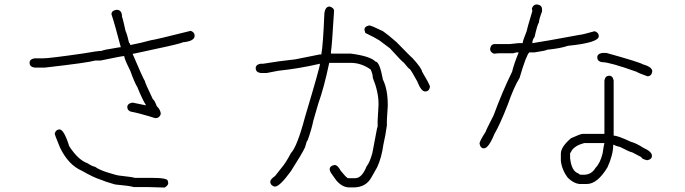

<svg xmlns="http://www.w3.org/2000/svg" viewBox="-20 -672 3040 852"><path d="M496.1 -628.4H498Q521.5 -628.4 521.5 -597.2Q525.4 -588.9 537.1 -534.7Q544.9 -517.6 552.7 -481.9Q556.2 -481.9 558.6 -472.2Q608.4 -481.9 650.4 -493.7Q661.1 -493.7 826.2 -535.2Q843.8 -528.8 843.8 -513.7Q843.8 -488.8 791 -484.4Q785.2 -479 669.9 -454.6L580.1 -435.1L568.4 -433.1Q613.3 -327.1 623 -312Q623 -305.7 658.2 -231.9Q665.5 -228 675.8 -200.7Q693.4 -184.1 693.4 -165.5Q687 -147.9 671.9 -147.9H668Q599.6 -169.4 558.6 -177.2Q544.9 -183.1 544.9 -196.8Q544.9 -212.4 566.4 -216.3H570.3L627 -204.6V-206.5Q610.8 -232.4 589.8 -284.7Q576.7 -305.7 558.6 -356.9Q531.2 -411.6 531.2 -423.3Q521 -423.3 425.8 -403.3H402.3Q369.1 -393.6 179.7 -372.1H132.8Q111.3 -375.5 111.3 -393.6Q111.3 -409.2 132.8 -413.1H169.9Q199.7 -413.1 347.7 -434.6Q414.6 -446.3 431.6 -446.3Q431.6 -449.7 511.7 -462.4H515.6V-464.4Q488.3 -568.8 474.6 -608.9Q474.6 -624.5 496.1 -628.4ZM244.1 -97.7Q263.7 -97.7 287.1 -23.4Q326.7 38.1 369.1 52.7Q385.7 64.5 402.3 68.4Q421.4 82.5 459 93.8Q502 107.4 511.7 107.4Q565.9 113.3 578.1 117.2H652.3Q724.6 117.2 724.6 130.9L726.6 140.6Q726.6 150.4 710.9 160.2Q661.6 158.2 638.7 158.2H574.2Q554.7 152.3 490.2 146.5Q447.3 134.3 425.8 125Q394.5 115.2 343.8 85.9Q283.7 60.5 246.1 -17.6Q222.7 -73.7 222.7 -80.1Q229 -97.7 244.1 -97.7Z M1442.9 -643.1Q1462.4 -637.2 1462.4 -623.5Q1452.6 -461.4 1448.7 -443.8V-434.1H1536.6Q1623 -422.9 1646 -398.9Q1664.6 -398.9 1679.2 -318.8Q1700.7 -275.9 1700.7 -205.6V-201.7Q1696.8 -144 1696.8 -139.2V-115.7Q1690.9 -72.3 1681.2 -29.8Q1673.3 27.8 1653.8 69.8L1628.4 114.7Q1604 159.7 1548.3 159.7H1530.8Q1498.5 159.7 1472.2 128.4L1448.7 95.2Q1442.9 85.4 1442.9 79.6Q1442.9 64 1464.4 60.1Q1478.5 60.1 1491.7 85.4Q1515.6 114.7 1519 114.7Q1519 118.7 1528.8 118.7H1556.2Q1585.9 118.7 1606.9 65.9Q1620.1 50.8 1632.3 7.3L1653.8 -106Q1655.8 -106 1655.8 -111.8V-137.2Q1659.7 -200.2 1659.7 -205.6V-211.4Q1659.7 -264.6 1634.3 -326.7Q1634.3 -343.8 1624.5 -363.8Q1582.5 -393.1 1536.6 -393.1H1440.9Q1418 -283.2 1392.1 -211.4L1370.6 -137.2Q1362.3 -96.7 1345.2 -49.3Q1341.3 -49.3 1333.5 -18.1Q1320.3 10.3 1271 87.4Q1221.2 155.8 1200.7 155.8H1196.8Q1179.2 149.4 1179.2 134.3Q1179.2 124 1200.7 108.9L1230 71.8Q1247.1 52.7 1271 7.3Q1298.3 -20.5 1333.5 -152.8Q1399.9 -374.5 1399.9 -389.2Q1307.6 -367.7 1214.4 -357.9L1163.6 -348.1H1136.2Q1114.7 -351.6 1114.7 -369.6Q1114.7 -385.3 1136.2 -389.2H1147.9Q1216.8 -400.9 1290.5 -408.7L1397.9 -430.2H1405.8Q1413.6 -471.2 1419.4 -611.8Q1422.9 -643.1 1442.9 -643.1ZM1618.7 -559.1Q1627.4 -559.1 1679.2 -533.7Q1702.1 -518.1 1739.7 -484.9Q1808.1 -414.6 1810.1 -414.6Q1851.1 -369.6 1853 -354Q1884.3 -302.2 1888.2 -287.6Q1884.8 -266.1 1866.7 -266.1Q1848.6 -266.1 1831.5 -311Q1805.2 -358.9 1798.3 -365.7Q1794.4 -365.7 1771 -395Q1767.1 -395 1710.4 -457.5L1663.6 -492.7Q1645.5 -504.4 1601.1 -525.9L1597.2 -539.6Q1597.2 -555.2 1618.7 -559.1Z M2361.8 -652.3H2363.8Q2385.3 -648.9 2385.3 -630.9V-621.1Q2371.6 -585.4 2371.6 -572.3Q2365.2 -565.9 2352.1 -507.8Q2342.3 -495.6 2342.3 -480.5Q2384.3 -486.3 2553.2 -517.6Q2562 -517.6 2617.7 -533.2H2619.6Q2637.2 -526.9 2637.2 -511.7Q2637.2 -482.4 2500.5 -468.8Q2466.8 -457 2406.7 -451.2Q2406.7 -447.8 2352.1 -439.5H2328.6Q2314.5 -425.8 2285.6 -326.2Q2260.3 -285.6 2232.9 -207Q2197.8 -117.7 2174.3 -78.1Q2147.9 -13.7 2127.4 -13.7Q2111.8 -13.7 2107.9 -35.2Q2107.9 -44.9 2135.3 -87.9Q2135.3 -91.8 2170.4 -160.2Q2210 -267.6 2252.4 -353.5Q2260.3 -387.2 2281.7 -439.5H2272Q2270 -439.5 2256.3 -435.5H2193.8Q2185.5 -435.5 2172.4 -433.6Q2154.8 -439.9 2154.8 -455.1Q2158.2 -476.6 2176.3 -476.6H2242.7Q2246.6 -476.6 2279.8 -480.5H2299.3Q2299.3 -489.7 2316.9 -533.2Q2316.9 -538.6 2342.3 -623L2340.3 -634.8Q2346.7 -652.3 2361.8 -652.3ZM2651.9 -437H2671.4Q2818.8 -396 2833.5 -386.2Q2874.5 -375 2874.5 -355Q2871.1 -333.5 2853 -333.5Q2808.1 -349.6 2806.2 -353Q2685.5 -396 2653.8 -396Q2630.4 -398.4 2630.4 -417.5Q2630.4 -433.1 2651.9 -437ZM2683.6 -335.9Q2699.2 -335.9 2703.1 -314.5V-70.3Q2720.7 -70.3 2779.3 -43Q2803.2 -36.6 2835.9 -15.6Q2873 1 2873 19.5Q2873 35.2 2851.6 39.1Q2826.2 33.2 2826.2 25.4L2785.2 3.9Q2777.3 3.9 2732.4 -19.5Q2709.5 -24.9 2705.1 -29.3H2701.2Q2701.2 14.2 2675.8 70.3Q2630.9 144.5 2584 144.5H2550.8Q2525.4 141.6 2500 117.2Q2473.1 82 2468.8 41V9.8Q2468.8 -20 2513.7 -58.6Q2556.2 -78.1 2566.4 -78.1H2662.1V-314.5Q2665.5 -335.9 2683.6 -335.9ZM2509.8 7.8V29.3Q2516.1 88.4 2546.9 97.7Q2551.3 103.5 2560.5 103.5H2570.3Q2605 103.5 2623 72.3Q2643.6 51.8 2654.3 7.8Q2658.2 -22.5 2662.1 -37.1H2572.3Q2531.2 -26.4 2515.6 -2Q2515.6 1.5 2509.8 7.8Z"/></svg>

Font: CEF Fonts CJK Mono
Style: Regular
Weight: 400
Designer: PartyBoss (派对大魔王)
Version: Release 2.25